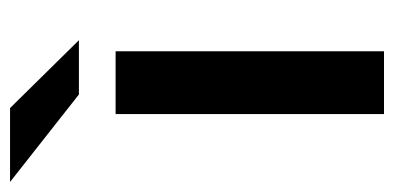

<svg xmlns="http://www.w3.org/2000/svg" viewBox="-274 -563 784 382"><g transform="rotate(-90 118.0 -372.0)"><path d="M82 0V-534H207V0ZM121 -607 -53 -744H94L229 -607Z"/></g></svg>

Font: MOST Montserrat SemiBold
Style: Regular
Weight: 600
Designer: Julieta Ulanovsky
Foundry: Julieta Ulanovsky
Version: Version 8.000;March 11, 2024;FontCreator 15.0.0.2926 64-bit